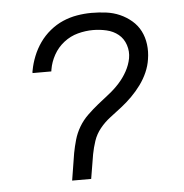

<svg xmlns="http://www.w3.org/2000/svg" viewBox="-44 -570 587 613"><g transform="rotate(-5 250.0 -264.0)"><path d="M163 0 177 -87Q181 -108 187 -129Q193 -150 204.5 -169.5Q216 -189 232.5 -205Q249 -221 267 -235.5Q285 -250 303 -264Q321 -278 336.5 -295Q352 -312 363 -332Q374 -352 378 -373Q382 -395 375 -416Q368 -437 352 -450Q336 -463 314.5 -468Q293 -473 271 -473Q247 -473 222.5 -466.5Q198 -460 177.5 -444Q157 -428 144.5 -405.5Q132 -383 128 -359Q128 -357 127.5 -355.5Q127 -354 127 -353H67Q67 -355 67 -357Q67 -359 68 -362Q72 -384 81 -406.5Q90 -429 104 -449Q118 -469 137.5 -485Q157 -501 179 -510.5Q201 -520 224.5 -524Q248 -528 271 -528Q295 -528 318 -525Q341 -522 361.5 -513Q382 -504 399 -489.5Q416 -475 426 -455.5Q436 -436 439 -412.5Q442 -389 438 -365Q435 -344 426 -323.5Q417 -303 403.5 -284.5Q390 -266 373.5 -249.5Q357 -233 339 -219Q321 -205 302.5 -191Q284 -177 269.5 -159Q255 -141 248 -120Q241 -99 237 -78L224 0Z"/></g></svg>

Font: Iosevka SS04 Light Oblique
Style: Regular
Weight: 300
Italic angle: -9°
Monospace: yes
Designer: Belleve Invis
Foundry: Belleve Invis
Version: Version 19.0.0; ttfautohint (v1.8.4)